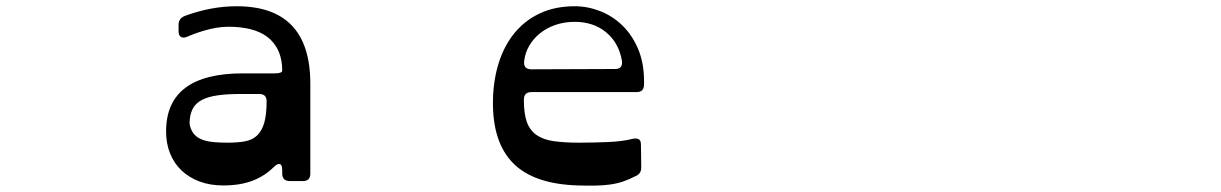

<svg xmlns="http://www.w3.org/2000/svg" viewBox="-20 -580 3912 615"><path d="M709 -123Q742 -123 765.5 -127.5Q789 -132 804 -146.5Q819 -161 826.5 -187Q834 -213 834 -256Q834 -279 810 -279H753Q707 -279 676.5 -274.5Q646 -270 627 -260Q608 -250 599 -234.5Q590 -219 588 -198Q587 -190 587.5 -183.5Q588 -177 591 -169Q597 -153 608 -144Q619 -135 634 -130.5Q649 -126 668 -124.5Q687 -123 709 -123ZM738 -560Q974 -560 974 -312V-24Q974 0 950 0H909Q884 0 884 -24V-35Q884 -52 876.5 -54.5Q869 -57 857 -45Q828 -16 788.5 -1Q749 14 695 14Q653 14 619.5 1.5Q586 -11 562 -33.5Q538 -56 525 -88Q512 -120 512 -159Q512 -345 758 -345H860Q884 -345 884 -354Q884 -417 846 -453.5Q808 -490 729 -494Q690 -496 653 -487Q616 -478 581 -463Q568 -457 560 -461.5Q552 -466 552 -480V-501Q552 -521 572 -529Q656 -560 738 -560Z M1951 -359Q1964 -359 1969 -366.5Q1974 -374 1972 -386Q1962 -443 1921.5 -476.5Q1881 -510 1821 -510Q1788 -510 1760 -500.5Q1732 -491 1710.5 -474Q1689 -457 1675.5 -434Q1662 -411 1659 -384Q1656 -358 1682 -358ZM2043 -310Q2043 -285 2019 -285H1682Q1658 -285 1658 -260Q1658 -216 1667.5 -189.5Q1677 -163 1698 -148Q1719 -133 1752.5 -128Q1786 -123 1835 -123Q1880 -123 1927 -125Q1974 -127 2005 -135Q2017 -138 2025 -134.5Q2033 -131 2033 -117L2034 -44Q2034 -23 2016 -16Q1995 -5 1975.5 1.5Q1956 8 1934.5 11Q1913 14 1888 14.5Q1863 15 1832 14Q1690 10 1623.5 -57.5Q1557 -125 1559 -257Q1560 -324 1578 -380Q1596 -436 1629.5 -476Q1663 -516 1711 -538Q1759 -560 1821 -560Q1862 -560 1902 -544.5Q1942 -529 1973.5 -498.5Q2005 -468 2024 -423Q2043 -378 2043 -319Z"/></svg>

Font: OpenDyslexic 3
Style: Regular
Weight: 400
Designer: Abelardo Gonzalez
Version: Version 1.000;PS 001.001;hotconv 1.0.56